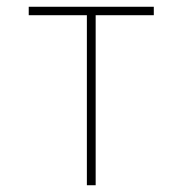

<svg xmlns="http://www.w3.org/2000/svg" viewBox="-20 -548 540 568"><path d="M263 0V-503H435V-528H65V-503H237V0Z"/></svg>

Font: Noto Sans Mono UI Condensed Thin
Style: Regular
Weight: 250
Width: 3
Designer: Monotype Design team
Foundry: Monotype Imaging Inc.
Version: 1.000